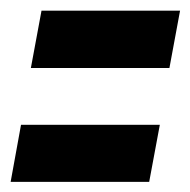

<svg xmlns="http://www.w3.org/2000/svg" viewBox="-46 -428 366 370"><path d="M13.5 -297 34 -407.5H301L280.5 -297ZM-25.5 -77.5 -5.5 -187.5H262L241.5 -77.5Z"/></svg>

Font: Anybody ExtraBold
Style: Italic
Weight: 800
Italic angle: -10°
Designer: Tyler Finck
Foundry: Etcetera Type Company
Version: Version 1.010; ttfautohint (v1.8.3) -l 8 -r 50 -G 200 -x 14 